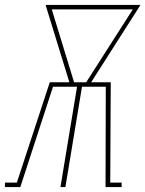

<svg xmlns="http://www.w3.org/2000/svg" viewBox="-60 -755 587 775"><path d="M-40 0V-18H8L141 -423H220L124 -735H507L308 -423H387L385 -18H431V0H366L367 -405H271L204 0H184L251 -405H154L22 0ZM239 -423H288L476 -717H149Z"/></svg>

Font: Iosevka Slab Thin Oblique
Style: Regular
Weight: 100
Italic angle: -9°
Monospace: yes
Designer: Belleve Invis
Foundry: Belleve Invis
Version: Version 11.1.0; ttfautohint (v1.8.3)